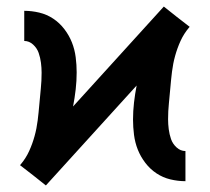

<svg xmlns="http://www.w3.org/2000/svg" viewBox="-20 -553 640 586"><path d="M120 13 81 -18 41 -49 43 -51Q59 -70 69 -92Q79 -114 85.5 -137.5Q92 -161 95 -185.5Q98 -210 100 -234Q102 -258 104.5 -282Q107 -306 107 -331Q107 -346 105 -361.5Q103 -377 98 -391.5Q93 -406 81 -417Q69 -428 54 -428V-520Q77 -520 100 -514.5Q123 -509 142.5 -496Q162 -483 176.5 -464Q191 -445 199.5 -423.5Q208 -402 211 -378.5Q214 -355 214 -332Q214 -306 211 -280Q208 -254 203 -228L480 -533L519 -502L559 -471L557 -469Q541 -450 531 -428Q521 -406 514.5 -382.5Q508 -359 505 -334.5Q502 -310 500 -286Q498 -262 495.5 -238Q493 -214 493 -189Q493 -174 495 -158.5Q497 -143 502 -128.5Q507 -114 519 -103Q531 -92 546 -92V0Q523 0 500 -5.5Q477 -11 457.5 -24Q438 -37 423.5 -56Q409 -75 400.5 -96.5Q392 -118 389 -141.5Q386 -165 386 -188Q386 -214 389 -240Q392 -266 397 -292Z"/></svg>

Font: Iosevka Aile Semibold
Style: Regular
Weight: 600
Designer: Belleve Invis
Foundry: Belleve Invis
Version: Version 31.1.0; ttfautohint (v1.8.4)